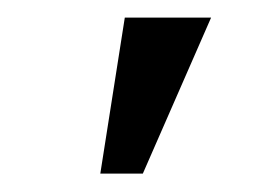

<svg xmlns="http://www.w3.org/2000/svg" viewBox="-20 -817 295 214"><path d="M119.1 -797.4H215.3L139.2 -623.5H91.8Z"/></svg>

Font: Franco
Style: Regular
Weight: 400
Designer: Google
Version: Version 1.200311; 2013